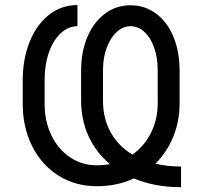

<svg xmlns="http://www.w3.org/2000/svg" viewBox="-20 -738 818 771"><path d="M517.6 -21.5Q449.7 9.8 369.1 9.8Q281.7 9.8 213.9 -33.4Q146 -76.7 108.6 -152.1Q71.3 -227.5 71.3 -320.3V-416Q71.3 -501 98.9 -569.8Q126.5 -638.7 176.5 -678.2Q226.6 -717.8 291 -717.8V-632.8Q254.4 -632.8 224.1 -604.7Q193.8 -576.7 176.5 -527.6Q159.2 -478.5 159.2 -418V-320.3Q159.2 -251 186.3 -194.8Q213.4 -138.7 261.2 -106.4Q309.1 -74.2 369.1 -74.2Q397.5 -74.2 421.4 -79.1Q365.7 -125.5 335.7 -190.9Q305.7 -256.3 305.7 -335V-456.1Q305.7 -529.3 330.6 -588.9Q355.5 -648.4 400.6 -682.6Q445.8 -716.8 503.9 -716.8Q562 -716.8 606.9 -683.3Q651.9 -649.9 676.5 -590.1Q701.2 -530.3 701.2 -454.1V-324.2Q701.2 -252 675.8 -189.2Q650.4 -126.5 604 -80.6Q651.9 -69.3 707 -69.3V13.7Q601.6 13.7 517.6 -21.5ZM511.7 -117.2Q559.6 -150.9 586.4 -204.8Q613.3 -258.8 613.3 -324.2V-456.1Q613.3 -507.8 598.6 -548.1Q584 -588.4 559.1 -610.6Q534.2 -632.8 503.9 -632.8Q474.1 -632.8 449 -609.9Q423.8 -586.9 408.7 -546.9Q393.6 -506.8 393.6 -457V-334Q393.6 -262.7 424.3 -207Q455.1 -151.4 511.7 -117.2Z"/></svg>

Font: Pretendard Std
Style: Regular
Weight: 400
Designer: Base glyphs from Inter by Rasmus Andersson; Hangeul glyphs from Noto Sans CJK(Source Han Sans) by Jang Soo-young and Kan
Foundry: Kil Hyung-jin
Version: Version 1.309